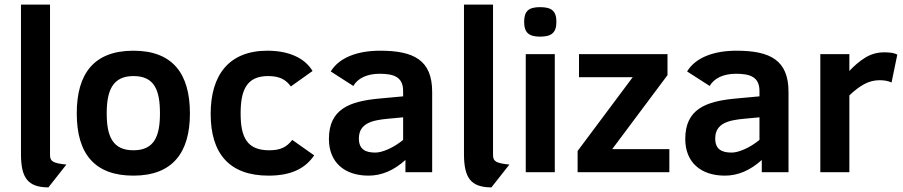

<svg xmlns="http://www.w3.org/2000/svg" viewBox="-20 -747 3918 833"><path d="M71 -75C71.9 22.7 99.1 65.7 190 66L268 -33C211 -39 197 -46 197 -75V-727H71Z M559 -527C387.1 -527 313 -426.9 313 -255C313 -75 395 15 559 15C729.1 15 804 -85.2 804 -255C804 -426.4 730 -527 559 -527ZM559 -95C467.6 -95 443 -157.1 443 -255C443 -352.7 467.7 -417 559 -417C651.1 -417 674 -354.4 674 -255C674 -157 649.9 -95 559 -95Z M1148 -95C1050.5 -95 1024 -152.6 1024 -255C1024 -354.8 1049.3 -417 1143 -417C1193.2 -417 1220.1 -401.6 1242 -372L1336 -439C1301.3 -496.9 1230.8 -527 1140 -527C973.1 -527 894 -421.3 894 -253C894 -80.5 975.3 15 1145 15C1242 15 1304 -15.2 1343 -73L1248 -140C1223.2 -108.4 1197.1 -95 1148 -95Z M1629 -527C1530.1 -527 1451.3 -497 1415 -437L1513 -374C1532 -407.9 1573.6 -427 1627 -427C1689.5 -427 1729 -412.6 1729 -352V-329L1621 -319C1496.1 -306.8 1407 -273.5 1407 -144C1407 -43.5 1473.7 15 1579 15C1635.7 15 1689 -7.7 1739 -53V0H1855V-348C1855 -486.2 1775.6 -527 1629 -527ZM1537 -146C1537 -211.8 1593.7 -225.7 1665 -232L1729 -238V-140C1707.7 -122.7 1686 -109.2 1664 -99.5C1642 -89.8 1623.3 -85 1608 -85C1563.8 -85 1537 -100.5 1537 -146Z M1993 -75C1993.9 22.7 2021.1 65.7 2112 66L2190 -33C2133 -39 2119 -46 2119 -75V-727H1993Z M2323 -716C2274.2 -716 2254 -699.4 2254 -652C2254 -606.2 2273.9 -588 2323 -588C2371 -588 2394 -603.8 2394 -652C2394 -700.3 2372.2 -716 2323 -716ZM2261 0H2387V-512H2261Z M2486 0H2884V-100H2636L2876 -421V-512H2492V-412H2725L2486 -92Z M3175 -527C3076.1 -527 2997.3 -497 2961 -437L3059 -374C3078 -407.9 3119.6 -427 3173 -427C3235.5 -427 3275 -412.6 3275 -352V-329L3167 -319C3042.1 -306.8 2953 -273.5 2953 -144C2953 -43.5 3019.7 15 3125 15C3181.7 15 3235 -7.7 3285 -53V0H3401V-348C3401 -486.2 3321.6 -527 3175 -527ZM3083 -146C3083 -211.8 3139.7 -225.7 3211 -232L3275 -238V-140C3253.7 -122.7 3232 -109.2 3210 -99.5C3188 -89.8 3169.3 -85 3154 -85C3109.8 -85 3083 -100.5 3083 -146Z M3848 -389 3873 -510C3861.7 -516.7 3843 -520 3817 -520C3786.3 -520 3758.7 -512.3 3734 -497C3709.3 -481.7 3686.3 -462.3 3665 -439V-512H3539V0H3665V-333C3687 -354.3 3708.5 -370.7 3729.5 -382C3750.5 -393.3 3772.7 -399 3796 -399C3817.3 -399 3834.7 -395.7 3848 -389Z"/></svg>

Font: Fog Sans
Style: Bold
Weight: 700
Foundry: Intel Corporation
Version: Version 1.00